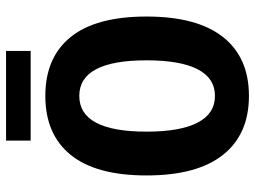

<svg xmlns="http://www.w3.org/2000/svg" viewBox="-125 -715 850 640"><g transform="rotate(-90 300.0 -395.0)"><path d="M564.9 -331.5Q564.9 -163.1 496.6 -76.7Q428.2 9.8 300.3 9.8Q172.4 9.8 103.8 -76.7Q35.2 -163.1 35.2 -331.5Q35.2 -500 103.8 -584.5Q172.4 -668.9 300.3 -668.9Q428.2 -668.9 496.6 -584.5Q564.9 -500 564.9 -331.5ZM418.9 -331.5Q418.9 -555.7 300.3 -555.7Q181.2 -555.7 181.2 -331.5Q181.2 -219.2 211.2 -161.4Q241.2 -103.5 300.3 -103.5Q359.4 -103.5 389.2 -161.4Q418.9 -219.2 418.9 -331.5ZM151.4 -799.8H450.2V-717.8H151.4Z"/></g></svg>

Font: Liberation Mono
Style: Bold
Weight: 700
Monospace: yes
Designer: Steve Matteson
Foundry: Ascender Corporation
Version: Version 2.1.5